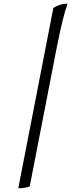

<svg xmlns="http://www.w3.org/2000/svg" viewBox="-20 -820 442 1040"><path d="M79 200 269 -777Q280 -785 301 -792.5Q322 -800 346 -800Q332 -762 318 -704Q304 -646 286 -556L141 190Q133 193 116.5 196.5Q100 200 79 200Z"/></svg>

Font: Texturina 12pt Light
Style: Italic
Weight: 300
Italic angle: -11°
Designer: Guillermo Torres Carreño
Foundry: Omnibus-Type
Version: Version 1.002